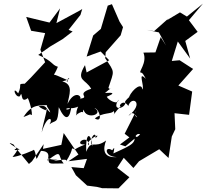

<svg xmlns="http://www.w3.org/2000/svg" viewBox="-20 -638 1135 1055"><path d="M723 121C716 128 727 89 750 100C721 130 731 108 709 86C739 147 708 157 603 205C616 145 598 196 594 186C554 162 553 224 623 225C543 232 546 178 563 134C498 183 482 124 454 196C448 95 477 79 488 166C463 123 511 75 505 121C549 80 436 143 470 161C461 91 378 160 448 156C377 183 385 195 395 182C355 176 401 161 338 257C353 236 345 236 275 246C331 223 288 252 245 232C249 271 253 259 330 260C293 219 328 176 240 245C259 197 228 192 205 191C165 271 189 222 166 184C180 183 71 227 49 224C120 141 14 202 88 183C68 176 0 130 54 156L74 184L139 263L156 248L220 154L216 180L317 158L330 93L411 211L356 248L458 235L440 286L372 280L397 325L459 382L513 389L541 396L631 397L691 336L624 284L660 229L713 285L744 248L855 182L906 230L924 112L943 72L939 -16L1019 -7L1036 -135L960 -168L1041 -259L967 -307L924 -303L957 -410L1025 -316L998 -413L1066 -463L1018 -527L1095 -618L1007 -547L969 -570L897 -527L907 -538L827 -467L786 -474L853 -460L892 -388L863 -434L834 -350L768 -349C791 -292 737 -241 754 -239C757 -235 758 -250 781 -205C733 -254 777 -161 762 -146C760 -185 712 -154 688 -104C740 -143 652 -81 669 -73C666 -40 590 -25 631 -90C629 -57 574 -89 567 -106C561 -106 645 -134 557 -127C614 -177 582 -136 576 -156C608 -253 613 -237 558 -318L561 -351L643 -444L656 -489L637 -519L595 -615L572 -607L534 -479L492 -443L456 -327L533 -355L580 -307L456 -240L447 -280C394 -192 451 -205 481 -150C393 -122 478 -104 422 -96C426 -117 385 -138 351 -67C359 -115 387 -174 322 -191C387 -204 350 -225 347 -187C362 -198 348 -198 295 -222C267 -235 274 -211 298 -271C260 -283 275 -300 190 -336L255 -382L324 -423L379 -465L357 -474L422 -556L432 -589L420 -581L290 -511L310 -592L252 -514L124 -545L151 -469L228 -456L202 -365L228 -296L150 -212L116 -178C72 -177 105 -177 80 -125C44 -171 63 -98 89 -109C108 -152 86 -62 133 -99C149 -66 164 11 149 -9C124 -10 179 -21 109 5C159 -74 202 -54 245 -62C221 -67 256 -33 256 -20C227 -43 241 -63 192 -54C213 -34 284 -14 230 -33C250 -62 218 30 209 90C238 -10 276 8 252 45C287 17 297 49 303 -49C342 35 365 16 374 -64C367 -15 311 -46 372 -44C381 -41 463 -58 419 -98C441 -88 397 -52 400 -13C395 12 390 -10 428 -23C449 -21 429 -11 439 -36C454 23 555 -11 499 -44C526 -41 549 41 501 13C545 -23 595 -9 604 -28C621 -8 573 23 644 -56C627 -48 655 -100 685 -56C703 -115 777 -74 686 -1C719 -52 743 44 746 6C740 14 707 -1 729 -30L665 97L691 117L639 156L669 166Z"/></svg>

Font: Hussar Lance
Style: Italic
Weight: 700
Foundry: Cannot Into Space Fonts, PlusOne Fonts
Version: Version 2.27